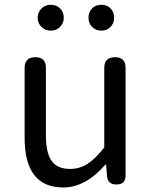

<svg xmlns="http://www.w3.org/2000/svg" viewBox="-20 -787 646 819"><path d="M515.6 -498V-38.1Q515.6 0 476.6 0Q439.5 0 436.5 -36.1L432.6 -85H429.7Q344.7 12.7 250 12.7Q85 12.7 85 -199.2V-498Q85 -543 130.9 -543Q175.8 -543 175.8 -498V-210Q175.8 -134.8 200.2 -100.6Q224.6 -66.4 278.3 -66.4Q319.3 -66.4 352.5 -87.4Q385.7 -108.4 424.8 -158.2V-498Q424.8 -543 470.7 -543Q515.6 -543 515.6 -498ZM140.6 -710.9Q140.6 -734.4 156.7 -750.5Q172.9 -766.6 197.3 -766.6Q220.7 -766.6 236.3 -751Q252 -735.4 252 -710.9Q252 -688.5 236.3 -672.4Q220.7 -656.2 197.3 -656.2Q172.9 -656.2 156.7 -672.4Q140.6 -688.5 140.6 -710.9ZM466.8 -710.9Q466.8 -687.5 451.2 -671.9Q435.5 -656.2 412.1 -656.2Q388.7 -656.2 373 -671.9Q357.4 -687.5 357.4 -710.9Q357.4 -735.4 372.6 -751Q387.7 -766.6 412.1 -766.6Q436.5 -766.6 451.7 -751Q466.8 -735.4 466.8 -710.9Z"/></svg>

Font: GenSenMaruGothic TW TTF Regular
Style: Regular
Weight: 400
Version: Version 1.301